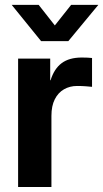

<svg xmlns="http://www.w3.org/2000/svg" viewBox="-20 -751 415 771"><path d="M52.7 0V-515.6H181.6V-428.7H183.1Q197.3 -474.6 227.5 -497.3Q257.8 -520 308.6 -520Q320.8 -520 331.3 -519.5Q341.8 -519 349.6 -518.1V-402.3Q342.3 -403.3 325.2 -404.5Q308.1 -405.8 289.6 -405.8Q260.3 -405.8 236.8 -392.3Q213.4 -378.9 200 -352.3Q186.5 -325.7 186.5 -285.6V0ZM135.3 -731.4 200.2 -648.9 265.6 -731.4H374.5V-731L254.4 -585.9H145L27.3 -731V-731.4Z"/></svg>

Font: Inter Cardless Display
Style: Bold
Weight: 700
Designer: Rasmus Andersson
Foundry: rsms
Version: Version 4.001;git-9221beed3